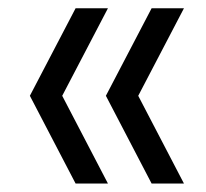

<svg xmlns="http://www.w3.org/2000/svg" viewBox="-20 -514 499 466"><path d="M163.5 -68.5 52.5 -281.5 163.5 -494H242L131 -281.5L242 -68.5ZM348 -68.5 237 -281.5 348 -494H426.5L315.5 -281.5L426.5 -68.5Z"/></svg>

Font: Encode Sans SemiCondensed
Style: Regular
Weight: 400
Width: 4
Designer: Multiple Designers
Foundry: Impallari Type
Version: Version 3.002